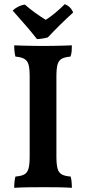

<svg xmlns="http://www.w3.org/2000/svg" viewBox="-20 -896 411 919"><path d="M122 -530Q122 -568 116.5 -587Q111 -606 96 -614.5Q81 -623 54 -625Q51 -635 49.5 -649.5Q48 -664 48 -679Q66 -678 90 -677.5Q114 -677 139.5 -676.5Q165 -676 187 -676Q210 -676 234 -676.5Q258 -677 281 -677.5Q304 -678 324 -679Q324 -664 323 -650.5Q322 -637 317 -625Q291 -623 276 -615Q261 -607 255.5 -587.5Q250 -568 250 -530V-146Q250 -109 255.5 -89Q261 -69 276 -61Q291 -53 318 -51Q321 -42 322.5 -27.5Q324 -13 324 3Q296 1 261.5 0.5Q227 0 191 0Q154 0 115.5 0.5Q77 1 48 3Q48 -12 49.5 -26.5Q51 -41 54 -51Q81 -53 96 -61Q111 -69 116.5 -89Q122 -109 122 -146ZM157 -709Q132 -741 102.5 -775Q73 -809 41 -845Q51 -856 67 -864Q83 -872 99 -874Q122 -854 147.5 -835.5Q173 -817 199 -801Q224 -817 247 -836.5Q270 -856 290 -876Q320 -864 330 -836Q300 -809 268.5 -778Q237 -747 209 -717Q194 -713 180 -711Q166 -709 157 -709Z"/></svg>

Font: Vollkorn SemiBold
Style: Regular
Weight: 600
Designer: Friedrich Althausen
Foundry: Friedrich Althausen
Version: Version 5.000